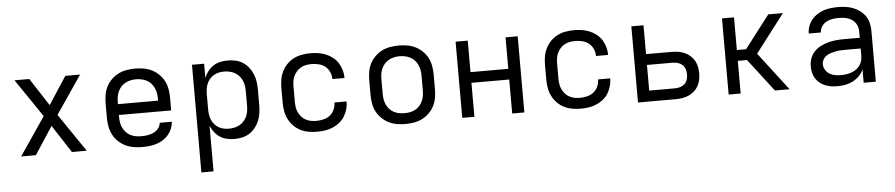

<svg xmlns="http://www.w3.org/2000/svg" viewBox="-43 -810 6085 1306"><g transform="rotate(-5 3000.0 -156.5)"><path d="M76 0 253 -260 76 -520H177L300 -331L423 -520H524L347 -260L524 0H423L300 -189L177 0Z M902 8Q873 8 843.5 3Q814 -2 787.5 -15Q761 -28 739.5 -48.5Q718 -69 704.5 -95.5Q691 -122 685.5 -151Q680 -180 680 -210V-310Q680 -339 685 -368.5Q690 -398 703.5 -424Q717 -450 738.5 -471Q760 -492 786 -505Q812 -518 841.5 -523Q871 -528 900 -528Q929 -528 958.5 -523Q988 -518 1014 -505Q1040 -492 1061.5 -471Q1083 -450 1096.5 -424Q1110 -398 1115 -368.5Q1120 -339 1120 -310V-223H763V-210Q763 -191 766 -172Q769 -153 777 -136Q785 -119 798.5 -104.5Q812 -90 828.5 -81.5Q845 -73 864 -69.5Q883 -66 902 -66Q924 -66 945 -69Q966 -72 985.5 -81Q1005 -90 1019 -107Q1033 -124 1035 -146H1118Q1116 -121 1106.5 -98Q1097 -75 1081 -56.5Q1065 -38 1044 -25Q1023 -12 999.5 -4.5Q976 3 951.5 5.5Q927 8 902 8ZM763 -297H1037V-310Q1037 -329 1034 -347.5Q1031 -366 1023 -383.5Q1015 -401 1002.5 -415Q990 -429 973 -438Q956 -447 937.5 -451Q919 -455 900 -455Q881 -455 862.5 -451Q844 -447 827 -438Q810 -429 797.5 -415Q785 -401 777 -383.5Q769 -366 766 -347.5Q763 -329 763 -310Z M1288 215V-520H1371V-424Q1381 -448 1397 -468.5Q1413 -489 1434.5 -503Q1456 -517 1481.5 -522.5Q1507 -528 1532 -528Q1560 -528 1586.5 -522Q1613 -516 1636 -501Q1659 -486 1676 -464Q1693 -442 1703 -416.5Q1713 -391 1716.5 -364Q1720 -337 1720 -310V-210Q1720 -183 1716.5 -156Q1713 -129 1703 -103.5Q1693 -78 1676 -56Q1659 -34 1636 -19Q1613 -4 1586.5 2Q1560 8 1532 8Q1507 8 1481.5 2.5Q1456 -3 1434.5 -17Q1413 -31 1397 -51.5Q1381 -72 1371 -96V215ZM1501 -65Q1520 -65 1538.5 -69Q1557 -73 1573.5 -82Q1590 -91 1603 -105.5Q1616 -120 1623.5 -137Q1631 -154 1634 -172.5Q1637 -191 1637 -210V-310Q1637 -329 1634 -347.5Q1631 -366 1623.5 -383Q1616 -400 1603 -414.5Q1590 -429 1573.5 -438Q1557 -447 1538.5 -451Q1520 -455 1501 -455Q1482 -455 1464 -451Q1446 -447 1430 -437.5Q1414 -428 1402 -413.5Q1390 -399 1383 -382Q1376 -365 1373.5 -346.5Q1371 -328 1371 -310V-210Q1371 -192 1373.5 -173.5Q1376 -155 1383 -138Q1390 -121 1402 -106.5Q1414 -92 1430 -82.5Q1446 -73 1464 -69Q1482 -65 1501 -65Z M2098 8Q2068 8 2039 3Q2010 -2 1984 -15Q1958 -28 1937 -49.5Q1916 -71 1903 -97Q1890 -123 1885 -152Q1880 -181 1880 -210V-310Q1880 -339 1885 -368Q1890 -397 1903 -423Q1916 -449 1937 -470.5Q1958 -492 1984 -505Q2010 -518 2039 -523Q2068 -528 2098 -528Q2125 -528 2151.5 -524Q2178 -520 2203 -509.5Q2228 -499 2249.5 -482Q2271 -465 2285 -442.5Q2299 -420 2306.5 -393.5Q2314 -367 2314 -340H2231Q2231 -365 2220.5 -388.5Q2210 -412 2191 -427Q2172 -442 2147 -448Q2122 -454 2098 -454Q2079 -454 2060.5 -450.5Q2042 -447 2025.5 -438Q2009 -429 1996.5 -414.5Q1984 -400 1976 -383Q1968 -366 1965.5 -347.5Q1963 -329 1963 -310V-210Q1963 -191 1965.5 -172.5Q1968 -154 1976 -137Q1984 -120 1996.5 -105.5Q2009 -91 2025.5 -82Q2042 -73 2060.5 -69.5Q2079 -66 2098 -66Q2122 -66 2147 -72Q2172 -78 2191 -93Q2210 -108 2220.5 -131.5Q2231 -155 2231 -180H2314Q2314 -153 2306.5 -126.5Q2299 -100 2285 -77.5Q2271 -55 2249.5 -38Q2228 -21 2203 -10.5Q2178 0 2151.5 4Q2125 8 2098 8Z M2700 8Q2671 8 2641.5 3Q2612 -2 2586 -15Q2560 -28 2538.5 -49Q2517 -70 2503.5 -96Q2490 -122 2485 -151.5Q2480 -181 2480 -210V-310Q2480 -339 2485 -368.5Q2490 -398 2503.5 -424Q2517 -450 2538.5 -471Q2560 -492 2586 -505Q2612 -518 2641.5 -523Q2671 -528 2700 -528Q2729 -528 2758.5 -523Q2788 -518 2814 -505Q2840 -492 2861.5 -471Q2883 -450 2896.5 -424Q2910 -398 2915 -368.5Q2920 -339 2920 -310V-210Q2920 -181 2915 -151.5Q2910 -122 2896.5 -96Q2883 -70 2861.5 -49Q2840 -28 2814 -15Q2788 -2 2758.5 3Q2729 8 2700 8ZM2700 -66Q2719 -66 2737.5 -69.5Q2756 -73 2773 -82Q2790 -91 2802.5 -105Q2815 -119 2823 -136.5Q2831 -154 2834 -172.5Q2837 -191 2837 -210V-310Q2837 -329 2834 -347.5Q2831 -366 2823 -383.5Q2815 -401 2802.5 -415Q2790 -429 2773 -438Q2756 -447 2737.5 -451Q2719 -455 2700 -455Q2681 -455 2662.5 -451Q2644 -447 2627 -438Q2610 -429 2597.5 -415Q2585 -401 2577 -383.5Q2569 -366 2566 -347.5Q2563 -329 2563 -310V-210Q2563 -191 2566 -172.5Q2569 -154 2577 -136.5Q2585 -119 2597.5 -105Q2610 -91 2627 -82Q2644 -73 2662.5 -69.5Q2681 -66 2700 -66Z M3088 0V-520H3171V-305H3429V-520H3512V0H3429V-232H3171V0Z M3898 8Q3868 8 3839 3Q3810 -2 3784 -15Q3758 -28 3737 -49.5Q3716 -71 3703 -97Q3690 -123 3685 -152Q3680 -181 3680 -210V-310Q3680 -339 3685 -368Q3690 -397 3703 -423Q3716 -449 3737 -470.5Q3758 -492 3784 -505Q3810 -518 3839 -523Q3868 -528 3898 -528Q3925 -528 3951.5 -524Q3978 -520 4003 -509.5Q4028 -499 4049.5 -482Q4071 -465 4085 -442.5Q4099 -420 4106.5 -393.5Q4114 -367 4114 -340H4031Q4031 -365 4020.5 -388.5Q4010 -412 3991 -427Q3972 -442 3947 -448Q3922 -454 3898 -454Q3879 -454 3860.5 -450.5Q3842 -447 3825.5 -438Q3809 -429 3796.5 -414.5Q3784 -400 3776 -383Q3768 -366 3765.5 -347.5Q3763 -329 3763 -310V-210Q3763 -191 3765.5 -172.5Q3768 -154 3776 -137Q3784 -120 3796.5 -105.5Q3809 -91 3825.5 -82Q3842 -73 3860.5 -69.5Q3879 -66 3898 -66Q3922 -66 3947 -72Q3972 -78 3991 -93Q4010 -108 4020.5 -131.5Q4031 -155 4031 -180H4114Q4114 -153 4106.5 -126.5Q4099 -100 4085 -77.5Q4071 -55 4049.5 -38Q4028 -21 4003 -10.5Q3978 0 3951.5 4Q3925 8 3898 8Z M4288 0V-520H4371V-323H4546Q4568 -323 4590.5 -319.5Q4613 -316 4633.5 -307Q4654 -298 4671.5 -283Q4689 -268 4700 -248.5Q4711 -229 4715.5 -206.5Q4720 -184 4720 -161Q4720 -139 4715.5 -116.5Q4711 -94 4700 -74.5Q4689 -55 4671.5 -40Q4654 -25 4633.5 -16Q4613 -7 4590.5 -3.5Q4568 0 4546 0ZM4546 -74Q4564 -74 4581.5 -79Q4599 -84 4612.5 -96Q4626 -108 4631.5 -125.5Q4637 -143 4637 -161Q4637 -179 4631.5 -197Q4626 -215 4612.5 -227Q4599 -239 4581.5 -244Q4564 -249 4546 -249H4371V-74Z M4907 0V-520H4989V-297H5052L5223 -520H5323L5124 -260L5323 0H5223L5052 -223H4989V0Z M5651 8Q5630 8 5608.5 5Q5587 2 5567 -6Q5547 -14 5530 -27.5Q5513 -41 5501.5 -59Q5490 -77 5485 -98Q5480 -119 5480 -141Q5480 -169 5489 -195.5Q5498 -222 5517 -242Q5536 -262 5560.5 -274.5Q5585 -287 5612 -294.5Q5639 -302 5666.5 -304.5Q5694 -307 5721 -307H5829V-347Q5829 -363 5825 -379Q5821 -395 5812 -408Q5803 -421 5789.5 -430.5Q5776 -440 5761 -445Q5746 -450 5730 -452Q5714 -454 5698 -454Q5676 -454 5654.5 -450.5Q5633 -447 5613.5 -436.5Q5594 -426 5581.5 -407Q5569 -388 5569 -366H5486Q5486 -391 5494.5 -415Q5503 -439 5518.5 -458.5Q5534 -478 5555 -492Q5576 -506 5599.5 -514Q5623 -522 5648 -525Q5673 -528 5698 -528Q5725 -528 5751.5 -524.5Q5778 -521 5802.5 -511.5Q5827 -502 5848.5 -486Q5870 -470 5885 -448Q5900 -426 5906 -400Q5912 -374 5912 -347V0H5829V-90Q5818 -66 5798.5 -46.5Q5779 -27 5755 -14.5Q5731 -2 5704.5 3Q5678 8 5651 8ZM5682 -65Q5700 -65 5718 -68Q5736 -71 5753 -77Q5770 -83 5785 -94Q5800 -105 5810.5 -120Q5821 -135 5825 -153Q5829 -171 5829 -189V-234H5721Q5705 -234 5688 -233Q5671 -232 5655 -228.5Q5639 -225 5623 -220Q5607 -215 5593 -205.5Q5579 -196 5571 -181Q5563 -166 5563 -150Q5563 -129 5574 -111Q5585 -93 5602.5 -82.5Q5620 -72 5640.5 -68.5Q5661 -65 5682 -65Z"/></g></svg>

Font: Iosevka Aile
Style: Regular
Weight: 400
Designer: Belleve Invis
Foundry: Belleve Invis
Version: Version 28.0.1; ttfautohint (v1.8.4)